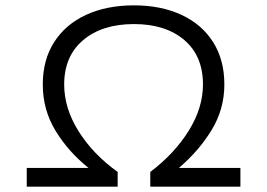

<svg xmlns="http://www.w3.org/2000/svg" viewBox="-20 -698 999 718"><path d="M879 0H542V-55Q633 -124 686 -209.5Q739 -295 739 -382Q739 -489 669 -548.5Q599 -608 481 -608Q362 -608 291 -548Q220 -488 220 -382Q220 -293 274 -207Q328 -121 420 -55V0H80V-70H311Q236 -130 188 -208.5Q140 -287 140 -382Q140 -474 182.5 -540.5Q225 -607 302 -642.5Q379 -678 481 -678Q582 -678 658.5 -642.5Q735 -607 777 -540.5Q819 -474 819 -382Q819 -290 771.5 -212Q724 -134 649 -70H879Z"/></svg>

Font: Madhuban Light
Style: Regular
Weight: 300
Designer: jaikishan Patel
Foundry: MagicType
Version: Version 1.000